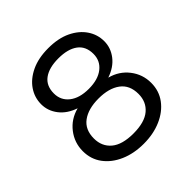

<svg xmlns="http://www.w3.org/2000/svg" viewBox="-189 -864 1028 1028"><g transform="rotate(-45 325.0 -350.0)"><path d="M325 12Q251 12 192.5 -13.5Q134 -39 100 -84.5Q66 -130 66 -191Q66 -255 105 -305.5Q144 -356 209 -373Q150 -393 118 -434.5Q86 -476 86 -526Q86 -577 114.5 -619Q143 -661 196.5 -686.5Q250 -712 325 -712Q401 -712 454 -686.5Q507 -661 535.5 -619Q564 -577 564 -526Q564 -476 532 -434.5Q500 -393 441 -373Q506 -356 545 -305.5Q584 -255 584 -191Q584 -130 550 -84.5Q516 -39 457.5 -13.5Q399 12 325 12ZM325 -404Q395 -404 435 -435.5Q475 -467 475 -519Q475 -577 435.5 -606Q396 -635 325 -635Q254 -635 214.5 -606Q175 -577 175 -519Q175 -467 215 -435.5Q255 -404 325 -404ZM325 -66Q410 -66 452 -101.5Q494 -137 494 -197Q494 -264 448.5 -297.5Q403 -331 325 -331Q247 -331 201.5 -297.5Q156 -264 156 -197Q156 -137 198 -101.5Q240 -66 325 -66Z"/></g></svg>

Font: HostGroteskRegular
Style: Regular
Weight: 400
Designer: Doukan Karapınar based on Poppins by Indian Type Foundry, Jonny Pinhorn
Foundry: Element Type
Version: Version 1.001; ttfautohint (v1.8.4.7-5d5b)